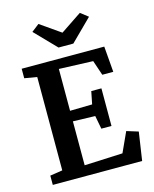

<svg xmlns="http://www.w3.org/2000/svg" viewBox="-110 -803 706 878"><g transform="rotate(-15 242.5 -364.0)"><path d="M218 -600 121 -700 157 -728 253 -661 353 -728 389 -700 288 -600ZM30 0V-44L89 -53V-495L30 -505V-550H421L431 -428H379L355 -499L194 -505V-307L299 -309L311 -369H359V-191H311L299 -254L194 -257V-49L375 -57L418 -151L473 -134L453 0Z"/></g></svg>

Font: Aikya SemiBold
Style: Regular
Weight: 600
Designer: Neelakash Kshetrimayum (Latin subset based on Merriweather by Eben Sorkin)
Foundry: Brand New Type
Version: Version 1.00 b005